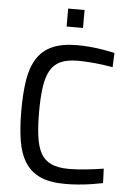

<svg xmlns="http://www.w3.org/2000/svg" viewBox="-60 -927 662 980"><g transform="rotate(5 271.5 -436.5)"><path d="M312 10Q233 10 183.5 -12.5Q134 -35 105.5 -80Q77 -125 66.5 -191Q56 -257 56 -344Q56 -432 66.5 -499Q77 -566 105.5 -611Q134 -656 184 -678.5Q234 -701 312 -701Q348 -701 383.5 -697.5Q419 -694 450.5 -688.5Q482 -683 504 -678L501 -605Q479 -609 447.5 -613Q416 -617 383 -619.5Q350 -622 323 -622Q267 -622 232.5 -606Q198 -590 179.5 -555.5Q161 -521 154 -468.5Q147 -416 147 -344Q147 -273 154 -220.5Q161 -168 179 -134.5Q197 -101 232 -84.5Q267 -68 324 -68Q366 -68 416 -73.5Q466 -79 501 -85L504 -11Q480 -6 448 -1Q416 4 380.5 7Q345 10 312 10ZM249 -791V-883H333V-791Z"/></g></svg>

Font: Cairo Medium
Style: Regular
Weight: 500
Designer: Mohamed Gaber, Accademia di Belle Arti di Urbino
Foundry: Kief Type Foundry, Accademia di Belle Arti di Urbino
Version: Version 3.117